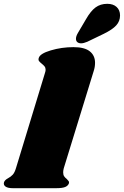

<svg xmlns="http://www.w3.org/2000/svg" viewBox="-66 -986 649 1006"><path d="M432 -657Q432 -635 425 -614L268 -104Q265 -92 265 -83Q265 -70 270 -62.5Q275 -55 284 -48Q291 -41 294 -36.5Q297 -32 295 -25Q290 -12 275 -6Q260 0 229 0H1Q-25 0 -37 -8.5Q-49 -17 -45 -31Q-41 -43 -24 -52Q-9 -60 1 -71Q11 -82 18 -106L170 -605Q173 -614 173 -620Q173 -631 167.5 -638Q162 -645 153 -652Q143 -660 138.5 -666Q134 -672 137 -682Q143 -705 200 -722Q257 -739 319 -739Q377 -739 404.5 -717Q432 -695 432 -657ZM496 -966Q527 -966 545 -949.5Q563 -933 563 -905Q563 -875 543 -853Q523 -831 478 -809L391 -767Q372 -759 359 -759Q347 -759 339.5 -765Q332 -771 332 -783Q332 -796 342 -813L385 -886Q409 -928 434.5 -947Q460 -966 496 -966Z"/></svg>

Font: Shrikhand
Style: Regular
Weight: 400
Italic angle: -14°
Designer: Jonny Pinhorn
Foundry: Jonny Pinhorn
Version: Version 1.001;PS 1.001;hotconv 1.0.88;makeotf.lib2.5.647800